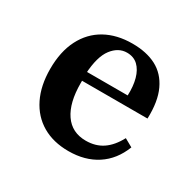

<svg xmlns="http://www.w3.org/2000/svg" viewBox="-105 -545 688 674"><g transform="rotate(30 238.5 -208.0)"><path d="M245.2 11.3Q183.9 11.3 139.1 -14.9Q94.4 -41.1 70.2 -90.3Q46 -139.5 46 -207.3Q46 -277.4 71.4 -327Q96.8 -376.6 143.1 -402.4Q189.5 -428.2 252.4 -428.2Q309.7 -428.2 349.6 -407.3Q389.5 -386.3 410.5 -341.5Q431.5 -296.8 429 -226.6H125.8L124.2 -262.1H328.2Q329.8 -300 321.8 -329Q313.7 -358.1 296.4 -374.6Q279 -391.1 251.6 -391.1Q216.9 -391.1 191.9 -358.5Q166.9 -325.8 162.9 -254.8L164.5 -251.6Q163.7 -244.4 163.7 -236.3Q163.7 -228.2 163.7 -216.9Q163.7 -137.9 193.5 -94.4Q223.4 -50.8 279.8 -50.8Q319.4 -50.8 348 -70.2Q376.6 -89.5 397.6 -129L430.6 -110.5Q407.3 -50.8 359.7 -19.8Q312.1 11.3 245.2 11.3Z"/></g></svg>

Font: Playfair 9pt
Style: Bold
Weight: 700
Designer: Claus Eggers Sørensen
Foundry: Claus Eggers Sørensen
Version: Version 2.203